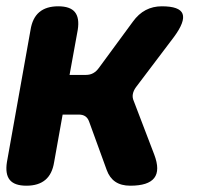

<svg xmlns="http://www.w3.org/2000/svg" viewBox="-25 -580 645 610"><path d="M59 10Q21 10 6 -8.5Q-9 -27 -3 -65L72 -485Q78 -523 100 -541.5Q122 -560 160 -560Q198 -560 213 -541.5Q228 -523 222 -485L196 -342H248Q261 -342 271 -347.5Q281 -353 289 -364L397 -511Q415 -536 438 -548Q461 -560 489 -560Q546 -560 555 -536Q564 -512 528 -463L407 -303Q399 -292 397 -281Q395 -270 400 -259L465 -89Q484 -39 465 -14.5Q446 10 389 10Q360 10 341.5 -2.5Q323 -15 314 -40L258 -194Q254 -205 246 -210.5Q238 -216 225 -216H174L147 -65Q141 -27 119 -8.5Q97 10 59 10Z"/></svg>

Font: Maple Mono NL ExtraBold
Style: Italic
Weight: 800
Italic angle: -10°
Monospace: yes
Designer: subframe7536
Version: Version 7.000